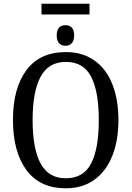

<svg xmlns="http://www.w3.org/2000/svg" viewBox="-20 -1006 710 1036"><path d="M50 -359Q50 -530 122.5 -627.5Q195 -725 336 -725Q425 -725 489 -680Q553 -635 586 -552Q619 -469 619 -358Q619 -247 585.5 -164Q552 -81 488.5 -35.5Q425 10 335 10Q195 10 122.5 -88.5Q50 -187 50 -359ZM513 -358Q513 -513 471.5 -592.5Q430 -672 336 -672Q242 -672 199 -592Q156 -512 156 -358Q156 -204 199 -124Q242 -44 335 -44Q430 -44 471.5 -123.5Q513 -203 513 -358ZM204 -986H463V-928H204ZM286 -815Q286 -870 334 -870Q355 -870 367.5 -857Q380 -844 380 -815Q380 -786 367 -772.5Q354 -759 334 -759Q312 -759 299 -772.5Q286 -786 286 -815Z"/></svg>

Font: Noto Serif Narrow
Style: Regular
Weight: 400
Width: 4
Designer: Monotype Design Team
Foundry: Monotype Imaging Inc.
Version: Version 1.001